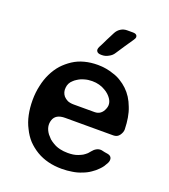

<svg xmlns="http://www.w3.org/2000/svg" viewBox="-143 -879 873 993"><g transform="rotate(20 293.5 -382.5)"><path d="M279.3 -648.4Q274.4 -638.7 274.4 -631.8Q274.4 -626 277.3 -622.1Q283.2 -612.3 301.8 -612.3H306.6Q325.2 -612.3 341.8 -622.1Q359.4 -630.9 369.1 -646.5Q384.8 -668.9 401.4 -695.3Q418.9 -720.7 434.6 -744.1Q441.4 -753.9 441.4 -760.7Q440.4 -764.6 439.5 -767.6Q434.6 -777.3 417 -777.3H384.8Q366.2 -777.3 350.6 -767.6Q335 -757.8 326.2 -741.2Q315.4 -719.7 302.7 -695.3Q291 -669.9 279.3 -648.4ZM503.9 -242.2Q525.4 -242.2 537.1 -258.8Q548.8 -275.4 548.8 -291Q548.8 -292 548.8 -292Q547.9 -326.2 543 -354.5Q538.1 -383.8 528.3 -408.2Q518.6 -434.6 504.9 -456.1Q491.2 -477.5 473.6 -494.1Q456.1 -510.7 436.5 -522.5Q417 -535.2 394.5 -542Q373 -549.8 350.6 -553.7Q328.1 -557.6 304.7 -557.6Q265.6 -557.6 232.4 -548.8Q198.2 -540 169.9 -521.5Q141.6 -502.9 119.1 -478.5Q96.7 -453.1 81.1 -420.9Q65.4 -388.7 57.6 -351.6Q48.8 -313.5 48.8 -271.5Q48.8 -228.5 56.6 -191.4Q64.5 -153.3 81.1 -122.1Q96.7 -89.8 119.1 -65.4Q142.6 -41 171.9 -23.4Q201.2 -5.9 236.3 2.9Q270.5 11.7 311.5 11.7Q341.8 11.7 369.1 6.8Q395.5 2.9 418.9 -6.8Q443.4 -15.6 462.9 -29.3Q482.4 -42 498 -58.6Q506.8 -67.4 513.7 -77.1Q520.5 -87.9 526.4 -98.6Q534.2 -113.3 530.3 -127Q525.4 -139.6 508.8 -142.6Q500 -144.5 491.2 -145.5Q481.4 -147.5 473.6 -149.4Q459 -151.4 446.3 -144.5Q433.6 -137.7 423.8 -125Q420.9 -121.1 418 -118.2Q415 -114.3 412.1 -111.3Q402.3 -102.5 391.6 -95.7Q380.9 -89.8 368.2 -85Q355.5 -80.1 341.8 -78.1Q328.1 -76.2 312.5 -76.2Q289.1 -76.2 268.6 -81.1Q248 -85.9 230.5 -96.7Q218.8 -103.5 208 -112.3Q198.2 -122.1 189.5 -132.8Q163.1 -168.9 174.8 -205.1Q186.5 -242.2 238.3 -242.2Q238.3 -242.2 239.3 -242.2Q305.7 -242.2 371.1 -242.2Q437.5 -242.2 503.9 -242.2ZM226.6 -446.3Q244.1 -458 263.7 -462.9Q283.2 -468.8 305.7 -468.8Q327.1 -468.8 344.7 -463.9Q363.3 -459 378.9 -449.2Q384.8 -446.3 389.6 -442.4Q395.5 -438.5 400.4 -433.6Q438.5 -397.5 422.9 -360.4Q408.2 -322.3 371.1 -322.3Q333 -322.3 256.8 -322.3Q237.3 -322.3 222.7 -328.1Q209 -335 200.2 -344.7Q184.6 -364.3 187.5 -389.6Q189.5 -416 210 -433.6Q210 -433.6 210 -433.6Q213.9 -437.5 217.8 -440.4Q221.7 -443.4 226.6 -446.3Z"/></g></svg>

Font: DeepSea
Style: Medium
Weight: 500
Designer: Stem
Version: Version 3.019;git-0a5106e0b